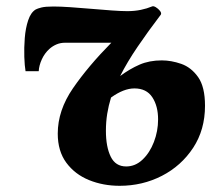

<svg xmlns="http://www.w3.org/2000/svg" viewBox="-20 -589 716 620"><path d="M105 -359H62.5Q59.5 -376 58.5 -405.2Q57.5 -434.5 60 -466.2Q62.5 -498 71 -523.5Q79.5 -549 95.5 -558.5Q101 -561.5 113.8 -564.8Q126.5 -568 152.5 -568Q174.5 -568 207 -565.8Q239.5 -563.5 275 -560.5Q310.5 -557.5 341.5 -555.2Q372.5 -553 391 -553Q414.5 -553 434.8 -557.2Q455 -561.5 470.5 -568Q475 -570.5 483 -565.8Q491 -561 496.5 -554Q502 -547 499.5 -542Q458 -487.5 424.5 -438.2Q391 -389 368 -343.5Q399 -366.5 430.5 -380.2Q462 -394 502.5 -394Q533 -394 565.2 -382.8Q597.5 -371.5 619.8 -340Q642 -308.5 642 -247.5Q642 -170 603.8 -111.8Q565.5 -53.5 502.8 -21.2Q440 11 366.5 11Q313 11 267.5 -7.5Q222 -26 194.2 -63.5Q166.5 -101 166.5 -157.5Q166.5 -232.5 215.5 -303.8Q264.5 -375 339.5 -451H190Q175 -451 162.2 -445.5Q149.5 -440 139.5 -431Q124 -417 115 -397.2Q106 -377.5 105 -359ZM387.5 -51.5Q417 -51.5 440.2 -73.5Q463.5 -95.5 477 -130.5Q490.5 -165.5 490.5 -203.5Q490.5 -246.5 471.8 -275Q453 -303.5 414 -303.5Q379.5 -303.5 338.5 -274Q330.5 -248 326.2 -221.5Q322 -195 322 -166.5Q322 -115 337.5 -83.2Q353 -51.5 387.5 -51.5Z"/></svg>

Font: Merriweather Black
Style: Italic
Weight: 900
Italic angle: -7.8°
Designer: Eben Sorkin
Foundry: Eben Sorkin
Version: Version 2.200;gftools[0.9.31]